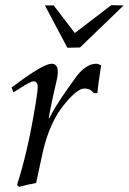

<svg xmlns="http://www.w3.org/2000/svg" viewBox="-20 -715 499 744"><path d="M372 -462Q360 -468 353 -468Q321 -468 288 -433Q280 -425 242 -371Q186 -291 171 -256L169 -258Q180 -322 198 -396Q204 -420 204 -436Q204 -468 180 -468Q150 -468 52 -396L25 -376L32 -357L59 -374Q100 -400 109 -400Q126 -400 126 -379Q126 -361 119 -319L117 -307Q88 -129 46 2L55 9Q77 2 120 -6L145 -122Q171 -239 228 -309Q279 -372 307 -372Q331 -372 343 -354H357Q362 -399 372 -462ZM459 -694 290 -531 241 -530 154 -694H188L270 -587L411 -695Z"/></svg>

Font: GFS Didot
Style: Italic
Weight: 400
Italic angle: -12°
Designer: Takis Katsoulidis and George D. Matthiopoulos
Foundry: George Matthiopoulos and Takis Katsoulidis
Version: Version 1.0